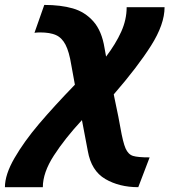

<svg xmlns="http://www.w3.org/2000/svg" viewBox="-47 -526 692 784"><path d="M379.9 -329.6 386.2 -294.9Q425.8 -347.2 448 -396.5Q470.2 -445.8 470.2 -496.6H625Q625 -426.8 569.8 -339.6Q514.6 -252.4 417.5 -140.6L420.4 -126Q439.9 -34.2 444.3 -6.3Q455.1 55.7 465.8 80.1Q476.6 104.5 496.1 110.6Q515.6 116.7 564 116.7L517.6 238.3Q439.9 238.3 382.8 204.8Q325.7 171.4 311.5 90.3L287.6 -35.6Q218.3 39.1 173.1 108.9Q127.9 178.7 127.9 238.3H-26.9Q-26.9 187 12.2 119.4Q51.3 51.8 112.5 -20.3Q173.8 -92.3 258.8 -180.2L244.1 -260.7Q235.4 -314.9 220.5 -343.5Q205.6 -372.1 181.4 -382.8Q157.2 -393.6 116.7 -393.6Q105.5 -393.6 93.8 -392.1L133.8 -505.9Q200.7 -505.9 250.2 -491.7Q299.8 -477.5 334.2 -438.7Q368.7 -399.9 379.9 -329.6Z"/></svg>

Font: Lesson One Extra
Style: Italic
Weight: 800
Italic angle: -14°
Designer: But Ko, Victor Gaultney, Annie Olsen, Julie Remington, Don Collingsworth, Eric Hays, Becca Hirsbrunner
Version: Version 1.100